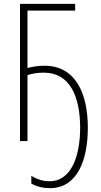

<svg xmlns="http://www.w3.org/2000/svg" viewBox="-20 -734 527 999"><path d="M208 -356C344 -356 397 -231 397 -69C397 72 354 209 238 209C204 209 175 200 143 181V221C171 237 204 245 240 245C382 245 437 99 437 -69C437 -247 374 -392 211 -392C178 -392 147 -387 123 -380V-679H371V-714H84V0H123V-343C145 -351 175 -356 208 -356Z"/></svg>

Font: Noto Sans Condensed ExtraLight
Style: Regular
Weight: 200
Width: 3
Designer: Monotype Design Team
Foundry: Monotype Imaging Inc.
Version: Version 2.013